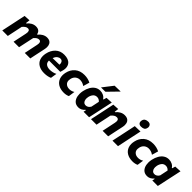

<svg xmlns="http://www.w3.org/2000/svg" viewBox="327 -2222 3680 3680"><g transform="rotate(45 2167.5 -382.0)"><path d="M8.5 0Q20 -54 30.5 -104Q41 -154 54.5 -216L65 -266Q76 -319.5 88.5 -378Q101 -436.5 114 -499L240 -506.5L229.5 -421.5H242Q270 -460 315.2 -486.2Q360.5 -512.5 412 -512.5Q514.5 -512.5 532 -419.5H543Q572.5 -459 618.2 -485.8Q664 -512.5 715.5 -512.5Q792 -512.5 823 -460Q842 -427.5 842 -381.5Q842 -353.5 835 -320Q830.5 -298.5 825 -272Q819 -245 813 -216Q799.5 -153.5 789 -103.5Q778.5 -53.5 767.5 0H618Q629.5 -53.5 639.5 -102.5Q649.5 -151.5 661.5 -208L676 -277Q681 -299.5 681 -317.5Q681 -336 676 -349.5Q666 -376.5 631 -376.5Q602 -376.5 578 -359.2Q554 -342 531 -316.5Q526.5 -295.5 521 -270Q515.5 -244 509.5 -216Q496 -154 485.5 -104Q475 -53.5 463.5 0H314.5Q325.5 -53.5 335.8 -102.8Q346 -152 358 -208L372.5 -277Q377.5 -299.5 377.5 -317.5Q377.5 -336 372.5 -349.5Q362.5 -376.5 327.5 -376.5Q297 -376.5 272.2 -358Q247.5 -339.5 223.5 -312L202 -208.5Q190 -152 179.5 -102.8Q169 -53.5 158 0Z M1153.5 13Q1063.5 13 1003 -21.8Q942.5 -56.5 918 -120.5Q904 -157.5 904 -202.5Q904 -235 911.5 -272.5Q934 -381 1003.2 -446.8Q1072.5 -512.5 1177.5 -512.5Q1295 -512.5 1346.5 -450Q1381 -407.5 1381 -347Q1381 -317.5 1373 -284Q1365 -251 1355.5 -225H1049.5Q1047 -167 1084.2 -138.5Q1121.5 -110 1186 -110Q1218 -110 1258.2 -118.5Q1298.5 -127 1331 -145L1311 -18Q1291 -6.5 1248.8 3.2Q1206.5 13 1153.5 13ZM1180.5 -407Q1146.5 -407 1115.5 -383Q1084.5 -359 1066.5 -307L1247 -310.5Q1248.5 -320 1248.5 -329Q1248.5 -357 1235 -378.5Q1217.5 -407 1180.5 -407Z M1684 11.5Q1593.5 11.5 1532.2 -24.8Q1471 -61 1446 -126.5Q1431.5 -164 1431.5 -209Q1431.5 -242.5 1439.5 -280Q1461 -384 1535 -448Q1609 -512 1726 -512Q1821.5 -512 1896.5 -472.5L1859 -343.5Q1823 -369 1791.2 -377.2Q1759.5 -385.5 1732 -385.5Q1681.5 -385.5 1642 -354.8Q1602.5 -324 1589.5 -266Q1584.5 -243.5 1584.5 -224Q1584.5 -180.5 1609.5 -152.5Q1645 -112 1712.5 -112Q1769.5 -112 1820 -144L1801 -13Q1780.5 -2.5 1750.2 4.5Q1720 11.5 1684 11.5Z M2212 0Q2214 -8 2215.5 -16L2223 -53.5H2212.5Q2184 -19 2150.5 -2.8Q2117 13.5 2081 13.5Q2011.5 13.5 1971.5 -26.5Q1931.5 -66.5 1920 -131.5Q1915 -159.5 1915 -189Q1915 -229 1924 -272Q1939 -343 1970.5 -397.2Q2002 -451.5 2048.2 -482Q2094.5 -512.5 2154 -512.5Q2201.5 -512.5 2242.5 -492Q2283.5 -471.5 2305 -436H2317L2334.5 -499L2470 -506.5Q2457 -444.5 2444.5 -386Q2432 -327.5 2418.5 -266L2366.5 -23.5Q2364 -11.5 2361.5 0ZM2155 -113.5Q2182 -113.5 2206.8 -128.8Q2231.5 -144 2249.5 -175.5L2284.5 -341Q2269 -360 2247.2 -372Q2225.5 -384 2196.5 -384Q2146.5 -384 2116.2 -348.5Q2086 -313 2075 -260.5Q2070.5 -239 2070.5 -218.5Q2070.5 -203.5 2073 -189Q2078.5 -155.5 2099 -134.5Q2119.5 -113.5 2155 -113.5ZM2118.5 -565.5Q2159.5 -618.5 2199.5 -670Q2239.5 -721.5 2280 -773.5L2442 -777Q2389.5 -723 2338.5 -670.5Q2287 -618 2237.5 -567Z M2413.5 0Q2425 -54.5 2436 -104Q2446.5 -154.5 2459.5 -216L2470 -266Q2481 -319.5 2493.5 -378Q2506 -436.5 2519 -499L2645 -506.5L2634.5 -421.5H2647Q2675 -460 2721 -486.2Q2767 -512.5 2820.5 -512.5Q2901 -512.5 2933 -460Q2953 -427 2953 -380Q2953 -352.5 2946 -320Q2941.5 -298.5 2935.8 -271.8Q2930 -245 2923.5 -216Q2910.5 -154 2900 -104Q2889.5 -53.5 2878 0H2728.5Q2740 -53.5 2750.2 -102.8Q2760.5 -152 2772 -208L2786.5 -277Q2791 -298.5 2791 -316Q2791 -335 2785.5 -349.5Q2775 -376.5 2736 -376.5Q2704 -376.5 2678.2 -358Q2652.5 -339.5 2628.5 -312L2607 -208.5Q2595 -152 2584.5 -103Q2574 -53.5 2563 0Z M2995.5 0Q3007 -53.5 3017.5 -104Q3028 -154 3041.5 -216L3052 -266Q3067.5 -341 3079 -393.5Q3090 -445.5 3101 -499L3251.5 -503.5Q3240 -448.5 3228.8 -395.2Q3217.5 -342 3201 -266L3190.5 -216Q3177.5 -154 3167 -103.5Q3156 -53 3145 0ZM3191.5 -576Q3150 -576 3129.5 -600Q3115.5 -616.5 3115.5 -642.5Q3115.5 -654 3118 -667.5Q3126.5 -707.5 3155.2 -725Q3184 -742.5 3225.5 -742.5Q3267 -742.5 3287 -715.5Q3301.5 -696 3301.5 -671Q3301.5 -661 3299 -650Q3290 -606 3261.8 -591Q3233.5 -576 3191.5 -576Z M3547 11.5Q3456.5 11.5 3395.2 -24.8Q3334 -61 3309 -126.5Q3294.5 -164 3294.5 -209Q3294.5 -242.5 3302.5 -280Q3324 -384 3398 -448Q3472 -512 3589 -512Q3684.5 -512 3759.5 -472.5L3722 -343.5Q3686 -369 3654.2 -377.2Q3622.5 -385.5 3595 -385.5Q3544.5 -385.5 3505 -354.8Q3465.5 -324 3452.5 -266Q3447.5 -243.5 3447.5 -224Q3447.5 -180.5 3472.5 -152.5Q3508 -112 3575.5 -112Q3632.5 -112 3683 -144L3664 -13Q3643.5 -2.5 3613.2 4.5Q3583 11.5 3547 11.5Z M4075 0Q4077 -8 4078.5 -16L4086 -53.5H4075.5Q4047 -19 4013.5 -2.8Q3980 13.5 3944 13.5Q3874.5 13.5 3834.5 -26.5Q3794.5 -66.5 3783 -131.5Q3778 -159.5 3778 -189Q3778 -229 3787 -272Q3802 -343 3833.5 -397.2Q3865 -451.5 3911.2 -482Q3957.5 -512.5 4017 -512.5Q4064.5 -512.5 4105.5 -492Q4146.5 -471.5 4168 -436H4180L4197.5 -499L4333 -506.5Q4320 -444.5 4307.5 -386Q4295 -327.5 4281.5 -266L4229.5 -23.5Q4227 -11.5 4224.5 0ZM4018 -113.5Q4045 -113.5 4069.8 -128.8Q4094.5 -144 4112.5 -175.5L4147.5 -341Q4132 -360 4110.2 -372Q4088.5 -384 4059.5 -384Q4009.5 -384 3979.2 -348.5Q3949 -313 3938 -260.5Q3933.5 -239 3933.5 -218.5Q3933.5 -203.5 3936 -189Q3941.5 -155.5 3962 -134.5Q3982.5 -113.5 4018 -113.5Z"/></g></svg>

Font: Heraclito
Style: Bold Italic
Weight: 700
Italic angle: -12°
Designer: Kostas Bartsokas (font) & Cristiano Sobral (main changes)
Foundry: Kostas Bartsokas (font) & Cristiano Sobral (main changes)
Version: Version 1.00;July 8, 2020;FontCreator 13.0.0.2655 64-bit